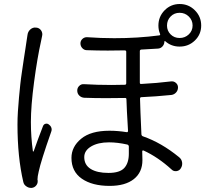

<svg xmlns="http://www.w3.org/2000/svg" viewBox="-20 -877 1026 938"><path d="M114.3 -706.1Q116.2 -722.7 128.4 -733.4Q140.6 -744.1 156.2 -742.2Q171.9 -741.2 180.7 -728.5Q189.5 -715.8 185.5 -700.2Q182.6 -687.5 180.7 -676.8Q162.1 -593.8 146.5 -476.6Q130.9 -359.4 130.9 -281.2Q130.9 -208 140.6 -138.7Q140.6 -136.7 142.1 -136.7Q143.6 -136.7 144.5 -137.7Q164.1 -194.3 190.4 -261.7Q194.3 -270.5 203.1 -272.5Q211.9 -274.4 218.8 -268.6Q232.4 -258.8 232.4 -244.1Q232.4 -238.3 229.5 -231.4Q179.7 -89.8 168.9 -38.1Q163.1 -13.7 163.1 0Q163.1 2.9 164.1 4.9V6.8Q165 19.5 156.2 29.8Q147.5 40 133.8 41Q132.8 41 131.8 41Q119.1 41 108.4 33.2Q96.7 25.4 93.8 11.7Q65.4 -109.4 65.4 -268.6Q65.4 -298.8 67.4 -331.5Q69.3 -364.3 72.8 -400.9Q76.2 -437.5 79.1 -464.8Q82 -492.2 87.9 -531.2Q93.8 -570.3 96.2 -587.4Q98.6 -604.5 104.5 -641.1Q110.4 -677.7 110.4 -680.7Q112.3 -696.3 114.3 -706.1ZM609.4 -126Q609.4 -147.5 609.4 -162.1Q608.4 -168.9 601.6 -170.9Q553.7 -181.6 512.7 -181.6Q459 -181.6 425.3 -161.6Q391.6 -141.6 391.6 -109.4Q391.6 -71.3 422.9 -51.8Q454.1 -32.2 509.8 -32.2Q565.4 -32.2 587.4 -56.6Q609.4 -81.1 609.4 -126ZM857.4 -814.5Q831.1 -814.5 813.5 -796.4Q795.9 -778.3 795.9 -752Q795.9 -726.6 813.5 -709Q831.1 -691.4 857.4 -691.4Q883.8 -691.4 902.3 -709Q920.9 -726.6 920.9 -752.4Q920.9 -778.3 902.3 -796.4Q883.8 -814.5 857.4 -814.5ZM787.1 -675.8Q786.1 -676.8 784.7 -676.3Q783.2 -675.8 783.2 -674.8Q783.2 -661.1 774.4 -650.9Q765.6 -640.6 752 -639.6Q712.9 -636.7 669.9 -634.8Q663.1 -633.8 663.1 -627V-473.6Q663.1 -465.8 669.9 -466.8Q745.1 -470.7 817.4 -479.5Q830.1 -480.5 839.8 -471.7Q849.6 -462.9 849.6 -450.2Q849.6 -435.5 840.3 -425.3Q831.1 -415 817.4 -413.1Q740.2 -405.3 670.9 -402.3Q664.1 -402.3 664.1 -394.5Q665 -348.6 670.9 -220.7Q671.9 -212.9 678.7 -210.9Q768.6 -179.7 854.5 -109.4Q867.2 -99.6 869.6 -84Q872.1 -68.4 863.3 -54.7Q856.4 -43 842.3 -41Q828.1 -39.1 818.4 -48.8Q752 -109.4 681.6 -141.6Q678.7 -142.6 676.8 -141.6Q674.8 -140.6 674.8 -137.7Q675.8 -122.1 675.8 -94.7Q675.8 -35.2 633.8 -2Q591.8 31.2 515.6 31.2Q430.7 31.2 379.9 -3.9Q329.1 -39.1 329.1 -105.5Q329.1 -160.2 376.5 -199.2Q423.8 -238.3 514.6 -238.3Q555.7 -238.3 598.6 -231.4Q601.6 -230.5 603.5 -232.4Q605.5 -234.4 605.5 -237.3Q598.6 -350.6 597.7 -391.6Q597.7 -399.4 589.8 -398.4Q543 -397.5 498 -397.5Q441.4 -397.5 391.6 -399.4Q377 -400.4 367.2 -410.2Q357.4 -419.9 357.4 -434.6Q357.4 -448.2 367.2 -457.5Q377 -466.8 389.6 -465.8Q455.1 -461.9 525.4 -461.9Q556.6 -461.9 589.8 -462.9Q596.7 -462.9 596.7 -470.7V-624Q596.7 -630.9 588.9 -630.9Q547.9 -629.9 506.8 -629.9Q455.1 -629.9 404.3 -631.8Q391.6 -631.8 382.3 -641.6Q373 -651.4 373 -665Q373 -677.7 382.3 -686.5Q391.6 -695.3 404.3 -695.3Q473.6 -690.4 538.1 -690.4Q654.3 -690.4 757.8 -704.1Q764.6 -705.1 761.7 -711.9Q753.9 -730.5 753.9 -752Q753.9 -795.9 784.2 -826.7Q814.5 -857.4 857.9 -857.4Q901.4 -857.4 932.1 -826.7Q962.9 -795.9 962.9 -752.4Q962.9 -709 932.1 -679.2Q901.4 -649.4 857.4 -649.4Q816.4 -649.4 787.1 -675.8Z"/></svg>

Font: Gen Jyuu Gothic P Normal
Style: Regular
Weight: 300
Designer: [Source Han Sans]
Ryoko NISHIZUKA  (kana & ideographs); Paul D. Hunt (Latin, Greek & Cyrillic); Wenlong ZHANG  (bopomofo
Version: Version 1.002.20150607